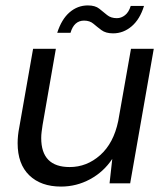

<svg xmlns="http://www.w3.org/2000/svg" viewBox="-20 -676 613 708"><path d="M547 -496 460 0H384L394 -90Q362 -42 312 -15Q262 12 205 12Q131 12 88 -29.5Q45 -71 45 -148Q45 -162 46.5 -176.5Q48 -191 51 -206L102 -496H186L137 -215Q135 -202 133.5 -190Q132 -178 132 -167Q132 -60 237 -60Q300 -60 349.5 -104Q399 -148 416 -230L463 -496ZM191 -555Q207 -605 236.5 -630.5Q266 -656 304 -656Q331 -656 346 -644Q361 -632 375 -620.5Q389 -609 411 -609Q427 -609 441 -620Q455 -631 462 -654H511Q496 -605 465.5 -579Q435 -553 397 -553Q370 -553 354 -565Q338 -577 324.5 -588.5Q311 -600 290 -600Q253 -600 240 -555Z"/></svg>

Font: DeepMind Sans
Style: Italic
Weight: 400
Italic angle: -10°
Designer: Jonny Pinhorn / Modifications: Colophon Foundry
Foundry: Colophon Foundry
Version: Version 1.002; ttfautohint (v1.8.2)